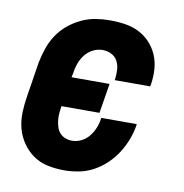

<svg xmlns="http://www.w3.org/2000/svg" viewBox="-66 -591 632 661"><g transform="rotate(10 250.0 -260.0)"><path d="M200 8Q170 8 142 2Q114 -4 92 -19.5Q70 -35 54 -58Q38 -81 31 -108Q24 -135 25 -164.5Q26 -194 31 -223L50 -343Q55 -368 63.5 -393Q72 -418 86.5 -440Q101 -462 122 -479.5Q143 -497 167.5 -508.5Q192 -520 217 -524Q242 -528 267 -528Q294 -528 320 -524Q346 -520 368 -509Q390 -498 407 -480Q424 -462 434 -439Q444 -416 446 -390Q448 -364 444 -338L442 -328H318L319 -333Q321 -349 320 -365.5Q319 -382 311.5 -395.5Q304 -409 290 -416Q276 -423 259 -423Q242 -423 225.5 -414.5Q209 -406 198 -391.5Q187 -377 181 -360Q175 -343 173 -326L170 -312H303L286 -208H153V-206Q151 -194 150 -181.5Q149 -169 150.5 -157Q152 -145 155.5 -134Q159 -123 166.5 -114.5Q174 -106 185.5 -101.5Q197 -97 209 -97Q226 -97 242 -105Q258 -113 269 -127Q280 -141 286.5 -157.5Q293 -174 295 -191V-192H419V-189Q415 -163 405.5 -138Q396 -113 381.5 -90Q367 -67 346.5 -47.5Q326 -28 302 -15Q278 -2 251.5 3Q225 8 200 8Z"/></g></svg>

Font: Iosevka Term Curly XBd Obl
Style: Regular
Weight: 800
Italic angle: -9°
Designer: Belleve Invis
Foundry: Belleve Invis
Version: Version 32.3.0